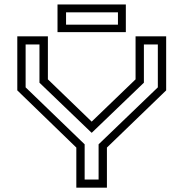

<svg xmlns="http://www.w3.org/2000/svg" viewBox="-20 -868 848 888"><path d="M333 0V-185.5L60 -450V-700H201.5V-501L404 -305.5L607 -501V-700H748.5V-450L474.5 -185.5V0ZM371.5 -37.5H436V-200.5L710 -464V-662.5H645.5V-485.5L405 -254.5H403L162.5 -485.5V-662.5H98.5V-464L371.5 -200.5ZM246 -719.5V-847.5H562V-719.5ZM285.5 -754H525.5V-811H285.5Z"/></svg>

Font: Tourney Expanded
Style: Regular
Weight: 400
Width: 7
Designer: Tyler Finck
Foundry: Etcetera Type Co
Version: Version 1.010; ttfautohint (v1.8.3)